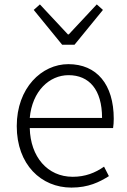

<svg xmlns="http://www.w3.org/2000/svg" viewBox="-20 -838 578 871"><path d="M304 13C381 13 431 -12 474 -39L452 -82C412 -54 367 -36 310 -36C195 -36 118 -127 115 -257H493C495 -270 496 -284 496 -299C496 -455 419 -547 290 -547C169 -547 56 -439 56 -266C56 -91 167 13 304 13ZM115 -303C126 -425 204 -497 291 -497C384 -497 443 -432 443 -303ZM262 -635H318L447 -793L419 -818L292 -682H288L161 -818L133 -793Z"/></svg>

Font: Noto Sans Japanese Light
Style: Regular
Weight: 300
Designer: Ryoko NISHIZUKA (kana & ideographs); Paul D. Hunt (Latin, Greek & Cyrillic); Wenlong ZHANG (bopomofo); Sandoll Communica
Foundry: Adobe Systems Incorporated
Version: Version 1.000;PS 1;hotconv 1.0.78;makeotf.lib2.5.61930